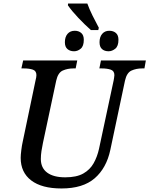

<svg xmlns="http://www.w3.org/2000/svg" viewBox="-20 -1056 845 1086"><path d="M494 -886Q460 -916 423 -955Q386 -994 364 -1026L365 -1036H474Q485 -1005 503.5 -967.5Q522 -930 539 -899L536 -886ZM399 -766Q376 -766 361.5 -778.5Q347 -791 347 -817Q347 -847 362 -864.5Q377 -882 403 -882Q425 -882 439.5 -869.5Q454 -857 454 -831Q454 -795 436.5 -780.5Q419 -766 399 -766ZM594 -766Q571 -766 557 -778.5Q543 -791 543 -817Q543 -847 558 -864.5Q573 -882 598 -882Q621 -882 635.5 -869.5Q650 -857 650 -831Q650 -795 632 -780.5Q614 -766 594 -766ZM328 10Q216 10 156.5 -35.5Q97 -81 97 -163Q97 -179 100.5 -207Q104 -235 108 -252L181 -601Q186 -620 186 -631Q186 -655 166 -662Q146 -669 114 -669H101L111 -714H417L408 -669H395Q362 -669 335 -657Q308 -645 298 -600L223 -248Q218 -225 214.5 -201.5Q211 -178 211 -157Q211 -106 247 -79.5Q283 -53 349 -53Q413 -53 451 -74.5Q489 -96 509.5 -132.5Q530 -169 540 -214L623 -602Q624 -609 625.5 -617.5Q627 -626 627 -631Q627 -655 606.5 -662Q586 -669 555 -669H542L551 -714H805L797 -669H784Q751 -669 724 -657Q697 -645 687 -600L604 -208Q582 -105 515.5 -47.5Q449 10 328 10Z"/></svg>

Font: Noto Serif Medium
Style: Italic
Weight: 500
Italic angle: -12°
Designer: Monotype Design Team
Foundry: Monotype Imaging Inc.
Version: Version 2.014; ttfautohint (v1.8.4.7-5d5b)